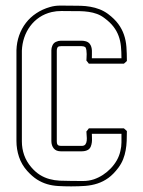

<svg xmlns="http://www.w3.org/2000/svg" viewBox="-20 -660 515 690"><path d="M39.1 -479.5Q40 -507.8 48.8 -532.7Q57.6 -557.6 73 -577.6Q88.4 -597.7 110.4 -612.3Q132.3 -627 159.7 -634.8Q177.7 -640.1 197.8 -639.9Q217.8 -639.6 235.8 -639.6Q253.4 -639.6 270.8 -639.2Q288.1 -638.7 304.9 -635.7Q321.8 -632.8 337.6 -626.7Q353.5 -620.6 368.2 -609.9Q391.6 -592.3 405 -574Q418.5 -555.7 425.5 -535.2Q432.6 -514.6 434.3 -491.5Q436 -468.3 436 -440.9Q433.6 -438.5 430.9 -436Q428.2 -433.6 425.3 -431.2H299.3Q296.9 -434.1 294.9 -437Q293 -439.9 290.5 -442.4Q290.5 -445.8 291 -452.1Q291.5 -458.5 291.5 -465.6Q291.5 -472.7 290.5 -479.5Q289.6 -486.3 286.6 -490.7Q281.2 -494.1 273.4 -494.1H199.2Q196.3 -494.1 192.4 -493.4Q188.5 -492.7 186.5 -489.3Q185.1 -486.8 184.6 -483.9Q184.1 -481 184.1 -478V-151.9Q184.1 -149.4 184.6 -146.2Q185.1 -143.1 186.5 -140.6Q189 -137.2 192.4 -136.5Q195.8 -135.7 199.2 -135.7H273.4Q283.2 -135.7 287.1 -141.4Q291 -147 291.7 -155Q292.5 -163.1 291.5 -171.9Q290.5 -180.7 290.5 -187.5Q293 -189.9 294.9 -192.9Q296.9 -195.8 299.3 -198.7H425.3Q428.2 -196.3 430.9 -193.8Q433.6 -191.4 436 -189Q436 -170.9 435.3 -153.6Q434.6 -136.2 431.6 -119.9Q428.7 -103.5 422.6 -87.9Q416.5 -72.3 405.3 -57.1Q387.7 -33.7 369.4 -20.5Q351.1 -7.3 330.3 -0.5Q309.6 6.3 286.1 8.1Q262.7 9.8 235.8 9.8Q210.4 9.8 189.2 8.5Q168 7.3 149.2 1.7Q130.4 -3.9 113 -14.9Q95.7 -25.9 77.6 -45.9Q57.6 -68.4 48.3 -96.2Q39.1 -124 39.1 -153.3ZM58.6 -151.9Q58.6 -126 66.9 -102.5Q75.2 -79.1 92.3 -59.1Q107.4 -41.5 123.5 -31.5Q139.6 -21.5 157.5 -16.6Q175.3 -11.7 194.8 -10.7Q214.4 -9.8 235.8 -9.8Q255.9 -9.8 277.1 -9.5Q298.3 -9.3 317.4 -15.6Q334.5 -21.5 349.9 -31.5Q365.2 -41.5 377.9 -54.7Q390.6 -67.9 399.7 -83.7Q408.7 -99.6 412.6 -117.2Q416.5 -132.8 416.5 -148.2Q416.5 -163.6 416.5 -179.2H310.1Q310.1 -172.9 310.5 -164.8Q311 -156.7 310.1 -148.7Q309.1 -140.6 306.2 -133.3Q303.2 -126 296.4 -121.6Q291.5 -118.7 285.4 -117.4Q279.3 -116.2 273.4 -116.2H198.7Q181.6 -116.2 173.1 -126.7Q164.6 -137.2 164.6 -153.3V-479.5Q164.6 -483.9 165.5 -487.8Q166.5 -491.7 168 -495.6Q171.9 -505.4 180.7 -509.5Q189.5 -513.7 198.7 -513.7H273.4Q280.8 -513.7 288.6 -511.5Q296.4 -509.3 301.8 -503.4Q306.2 -498 308.1 -491.5Q310.1 -484.9 310.3 -477.8Q310.5 -470.7 310.3 -463.6Q310.1 -456.5 310.1 -450.7H416.5Q416.5 -474.1 414.6 -493.9Q412.6 -513.7 406.2 -531Q399.9 -548.3 387.9 -564Q376 -579.6 356.4 -594.2Q343.3 -604.5 328.6 -609.9Q314 -615.2 298.6 -617.4Q283.2 -619.6 267.6 -619.9Q252 -620.1 235.8 -620.1Q218.8 -620.1 200.9 -620.4Q183.1 -620.6 166 -616.7Q141.1 -610.8 121.6 -597.7Q102.1 -584.5 88.4 -565.9Q74.7 -547.4 67.1 -524.9Q59.6 -502.4 58.6 -478Z"/></svg>

Font: Preussische VI 9 Linie
Style: Regular
Weight: 400
Designer: Peter Wiegel
Foundry: Peter Wiegel
Version: Version 1.000 2009 initial release